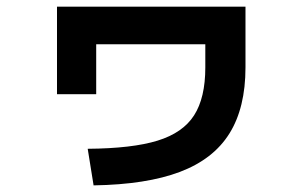

<svg xmlns="http://www.w3.org/2000/svg" viewBox="-20 -562 904 574"><path d="M593.8 -360.4V-429.7H267.6V-280.3H150.4V-542H713.9V-360.4Q713.9 -239.7 665.8 -162.8Q617.7 -85.9 517.8 -48.1Q418 -10.3 259.8 -7.8L242.2 -117.2Q375.5 -118.2 451.2 -141.6Q526.9 -165 560.3 -217.3Q593.8 -269.5 593.8 -360.4Z"/></svg>

Font: Pretendard GOV
Style: Bold
Weight: 700
Designer: Base glyphs from Inter by Rasmus Andersson; Hangeul glyphs from Noto Sans CJK(Source Han Sans) by Jang Soo-young and Kan
Foundry: Kil Hyung-jin
Version: Version 1.309